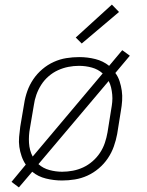

<svg xmlns="http://www.w3.org/2000/svg" viewBox="-20 -776 640 834"><path d="M62 38 30 14 92 -61Q81 -77 74 -97Q67 -117 64 -138Q61 -159 63 -181.5Q65 -204 68 -226L85 -326Q89 -353 98.5 -380Q108 -407 124.5 -431.5Q141 -456 164 -475.5Q187 -495 213.5 -507Q240 -519 268 -523.5Q296 -528 324 -528Q324 -528 324 -528Q324 -528 324 -528Q360 -528 394 -519.5Q428 -511 454 -490L511 -558L544 -534L481 -459Q493 -443 499.5 -423Q506 -403 509 -382Q512 -361 510.5 -338.5Q509 -316 505 -294L489 -194Q484 -167 474.5 -140Q465 -113 448.5 -88.5Q432 -64 409 -44.5Q386 -25 359.5 -13Q333 -1 305 3.5Q277 8 250 8Q250 8 250 8Q250 8 250 8H249Q214 8 179.5 -0.5Q145 -9 120 -30ZM122 -96 426 -457Q406 -475 379 -482.5Q352 -490 323 -490Q300 -490 277 -485.5Q254 -481 232 -471Q210 -461 191 -444.5Q172 -428 159 -407.5Q146 -387 138 -364.5Q130 -342 127 -319L110 -219Q107 -203 106 -187Q105 -171 106 -155Q107 -139 111 -124Q115 -109 122 -96ZM250 -30Q273 -30 296.5 -34.5Q320 -39 341.5 -49Q363 -59 382 -75.5Q401 -92 414.5 -112.5Q428 -133 435.5 -155.5Q443 -178 447 -201L463 -301Q466 -317 467.5 -333Q469 -349 467.5 -365Q466 -381 462.5 -396Q459 -411 452 -424L147 -63Q167 -45 194.5 -37.5Q222 -30 250 -30ZM335 -587 309 -613 466 -756 497 -724Z"/></svg>

Font: Iosevka SS04 XLt Ex Obl
Style: Regular
Weight: 200
Width: 7
Italic angle: -9°
Monospace: yes
Designer: Belleve Invis
Foundry: Belleve Invis
Version: Version 19.0.0; ttfautohint (v1.8.4)